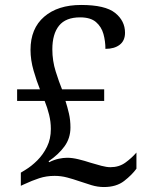

<svg xmlns="http://www.w3.org/2000/svg" viewBox="-20 -744 599 774"><path d="M399 10Q374 10 349 2.5Q324 -5 298 -14Q275 -22 250.5 -28.5Q226 -35 200 -35Q167 -35 138 -25.5Q109 -16 77 -1L64 5V-48L82 -59Q107 -74 130.5 -97.5Q154 -121 169.5 -152.5Q185 -184 185 -224Q185 -253 178 -281.5Q171 -310 160 -337H49V-384H141Q128 -416 115.5 -459Q103 -502 103 -543Q103 -629 158 -676.5Q213 -724 307 -724Q404 -724 444 -692Q484 -660 484 -612Q484 -580 462.5 -563.5Q441 -547 405 -547Q405 -578 397 -607Q389 -636 367 -655Q345 -674 303 -674Q245 -674 218 -640.5Q191 -607 191 -545Q191 -499 204.5 -456Q218 -413 230 -384H400V-337H244Q252 -312 258 -286Q264 -260 264 -230Q264 -187 240 -154Q216 -121 176 -94L178 -90Q198 -100 216.5 -104Q235 -108 251 -108Q271 -108 296 -102Q321 -96 345 -88Q368 -81 389 -75.5Q410 -70 425 -70Q460 -70 485.5 -88.5Q511 -107 530 -129V-64Q512 -39 480.5 -14.5Q449 10 399 10Z"/></svg>

Font: Noto Serif Dives Akuru
Style: Regular
Weight: 400
Designer: Fernando Caro
Foundry: Fernando Caro
Version: Version 2.000; ttfautohint (v1.8.4.7-5d5b)